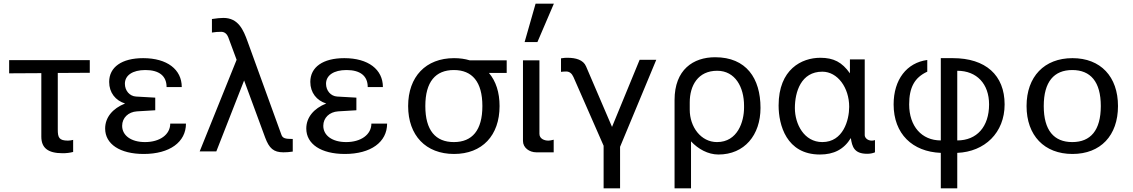

<svg xmlns="http://www.w3.org/2000/svg" viewBox="-20 -830 6194 1050"><path d="M206 -430V-83C206 -22 241 8 323 8C342 8 361 6 380 1V-65C371 -63 362 -61 352 -61C303 -61 296 -78 296 -121V-431L471 -432V-501H30V-429Z M555 -127C555 -42 636 12 766 12C908 12 997 -53 997 -154H911C911 -94 854 -53 773 -53C697 -53 648 -89 648 -142C648 -186 682 -218 729 -221L829 -227V-296L724 -302C689 -304 663 -334 663 -372C663 -418 705 -447 775 -447C850 -447 891 -415 891 -354H974C974 -450 894 -512 763 -512C646 -512 577 -463 577 -382C577 -323 612 -280 664 -264C596 -237 555 -188 555 -127Z M1072 -2H1163L1315 -390L1430 -78C1452 -19 1476 3 1530 3C1544 3 1563 2 1581 -1V-70C1539 -70 1526 -74 1519 -93L1334 -603C1311 -667 1283 -732 1202 -732C1188 -732 1163 -730 1139 -726V-652C1159 -655 1170 -656 1190 -656C1210 -656 1222 -642 1228 -627L1274 -503Z M1655 -127C1655 -42 1736 12 1866 12C2008 12 2097 -53 2097 -154H2011C2011 -94 1954 -53 1873 -53C1797 -53 1748 -89 1748 -142C1748 -186 1782 -218 1829 -221L1929 -227V-296L1824 -302C1789 -304 1763 -334 1763 -372C1763 -418 1805 -447 1875 -447C1950 -447 1991 -415 1991 -354H2074C2074 -450 1994 -512 1863 -512C1746 -512 1677 -463 1677 -382C1677 -323 1712 -280 1764 -264C1696 -237 1655 -188 1655 -127Z M2306 -250C2306 -383 2362 -447 2462 -447C2562 -447 2618 -383 2618 -250C2618 -117 2562 -53 2462 -53C2362 -53 2306 -117 2306 -250ZM2751 -431V-500H2549C2523 -508 2494 -512 2463 -512C2309 -512 2212 -411 2212 -250C2212 -89 2309 12 2463 12C2617 12 2712 -89 2712 -250C2712 -325 2692 -386 2654 -431Z M2840 -59C2840 -22 2875 3 2913 3H3008V-66C3000 -64 2988 -61 2978 -61C2959 -61 2930 -70 2930 -98V-500H2840ZM3009 -810H2909L2849 -600H2919Z M3185 -467C3170 -503 3128 -514 3084 -514C3074 -514 3065 -514 3048 -511V-437C3054 -438 3068 -439 3076 -439C3094 -439 3107 -429 3116 -409L3281 -33V200H3371V-27L3569 -503H3478L3327 -136Z M3752 -270C3752 -362 3797 -443 3902 -443C4001 -443 4049 -353 4049 -252V-241C4049 -165 4014 -53 3901 -53C3813 -53 3752 -136 3752 -230ZM3759 200V-57C3798 -15 3852 15 3909 15C4051 15 4139 -91 4139 -240C4139 -402 4061 -517 3891 -517C3771 -517 3669 -449 3669 -283V200Z M4477 -438C4561 -438 4624 -350 4624 -246C4624 -173 4591 -53 4477 -53C4377 -53 4327 -152 4327 -239C4327 -328 4361 -438 4477 -438ZM4633 -75C4640 -28 4651 11 4722 11C4737 11 4751 9 4765 3V-64C4757 -61 4749 -61 4747 -61C4724 -61 4709 -77 4709 -91V-505H4628V-429C4585 -490 4539 -514 4466 -514C4365 -514 4238 -452 4238 -253C4238 -148 4280 15 4464 15C4540 15 4595 -13 4633 -75Z M5215 -443C5322 -443 5389 -371 5389 -259C5389 -137 5322 -62 5215 -62ZM5125 -62C5020 -62 4952 -140 4952 -259C4952 -351 4981 -406 5051 -438V-502C4939 -487 4867 -395 4867 -259C4867 -98 4970 0 5125 6V200H5215V6C5365 0 5474 -104 5474 -259C5474 -419 5370 -512 5191 -512H5125Z M5594 -250C5594 -89 5691 12 5845 12C5999 12 6094 -89 6094 -250C6094 -411 5999 -512 5845 -512C5691 -512 5594 -411 5594 -250ZM5688 -250C5688 -383 5744 -447 5844 -447C5944 -447 6000 -383 6000 -250C6000 -117 5944 -53 5844 -53C5744 -53 5688 -117 5688 -250Z"/></svg>

Font: Perun
Style: Regular
Weight: 400
Foundry: Copyright (c) Stefan Peev, Context Ltd, 2016
Version: Version 1.089